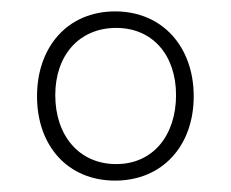

<svg xmlns="http://www.w3.org/2000/svg" viewBox="-20 -745 405 337"><path d="M182 -428C265 -428 320 -489 320 -576C320 -663 265 -725 182 -725C99 -725 45 -663 45 -576C45 -489 99 -428 182 -428ZM184 -457C118 -457 77 -508 77 -578C77 -648 119 -696 184 -696C248 -696 289 -648 289 -578C289 -508 249 -457 184 -457Z"/></svg>

Font: Noto Serif Devanagari SemiCondensed ExtraLight
Style: Regular
Weight: 200
Width: 4
Designer: Universal Thirst, Indian Type Foundry and the Monotype Design Team
Foundry: Monotype Imaging Inc.
Version: Version 2.004